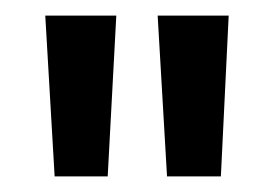

<svg xmlns="http://www.w3.org/2000/svg" viewBox="-20 -775 351 246"><path d="M194 -549 182 -755H273L263 -549ZM50 -549 38 -755H129L118 -549Z"/></svg>

Font: DMSans_18ptMedium
Style: Regular
Weight: 500
Designer: Colophon Foundry, Jonny Pinhorn
Foundry: Colophon Foundry
Version: Version 4.004;gftools[0.9.30]